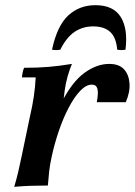

<svg xmlns="http://www.w3.org/2000/svg" viewBox="-20 -717 521 742"><path d="M35 5Q45 -29 51 -55.5Q57 -82 63 -110L96 -268Q105 -306 110.5 -343Q116 -380 118 -418H65Q65 -425 67.5 -436.5Q70 -448 73 -455Q126 -455 167.5 -458.5Q209 -462 258 -470Q249 -449 241.5 -422.5Q234 -396 230 -367.5Q226 -339 223 -310L179 -108Q173 -81 170 -54.5Q167 -28 165 0Q132 0 100.5 1Q69 2 35 5ZM354 -322Q361 -358 356.5 -374Q352 -390 335 -390Q313 -390 290 -366Q267 -342 245.5 -301Q224 -260 207 -210Q190 -160 179 -108H149Q178 -243 218.5 -322Q259 -401 306.5 -435.5Q354 -470 402 -470Q440 -470 459 -449.5Q478 -429 480.5 -395Q483 -361 466 -322ZM213 -525Q197 -522 181 -525Q201 -618 244 -657.5Q287 -697 349 -697Q418 -697 446.5 -651.5Q475 -606 465 -525Q449 -522 433 -525Q429 -572 406 -593.5Q383 -615 340 -615Q300 -615 268.5 -594Q237 -573 213 -525Z"/></svg>

Font: Poltawski Nowy SemiBold
Style: Italic
Weight: 600
Italic angle: -12°
Version: Version 1.001;gftools[0.9.25]